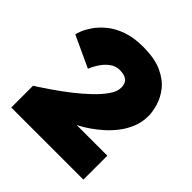

<svg xmlns="http://www.w3.org/2000/svg" viewBox="-180 -809 947 947"><g transform="rotate(45 293.5 -336.0)"><path d="M287 -509.5Q259.5 -509.5 238.2 -494.5Q217 -479.5 202.2 -459.2Q187.5 -439 179.5 -422.2Q171.5 -405.5 170.5 -402.5L6.5 -478.5Q7.5 -486 16 -507.8Q24.5 -529.5 43.5 -557.2Q62.5 -585 94.2 -611.2Q126 -637.5 173.5 -654.8Q221 -672 287 -672Q368 -672 419 -648.5Q470 -625 497.8 -589.2Q525.5 -553.5 536.2 -515.5Q547 -477.5 547 -449Q547 -405.5 531.5 -367.8Q516 -330 491.5 -298.8Q467 -267.5 439.2 -243.2Q411.5 -219 386.5 -202Q361.5 -185 345 -176.2Q328.5 -167.5 327 -167H541.5V0H38.5V-152Q40.5 -153 63.8 -168Q87 -183 122.8 -207.8Q158.5 -232.5 198.2 -263.5Q238 -294.5 273.2 -328Q308.5 -361.5 330.8 -393.5Q353 -425.5 353 -452Q353 -483 335.8 -496.2Q318.5 -509.5 287 -509.5Z"/></g></svg>

Font: League Spartan Thin Black
Style: Regular
Weight: 900
Version: Version 2.002